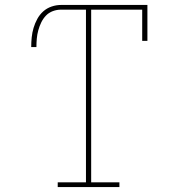

<svg xmlns="http://www.w3.org/2000/svg" viewBox="-20 -755 715 775"><path d="M213 0V-19H327V-716H226Q209 -716 193 -710Q177 -704 165.5 -692Q154 -680 146.5 -664.5Q139 -649 134.5 -632.5Q130 -616 128.5 -599Q127 -582 127 -565H106Q106 -585 108 -604.5Q110 -624 115.5 -642.5Q121 -661 130.5 -678.5Q140 -696 154.5 -709Q169 -722 188 -728.5Q207 -735 226 -735H575V-590H554V-716H348V-19H462V0Z"/></svg>

Font: Iosevka Etoile Thin
Style: Regular
Weight: 100
Designer: Belleve Invis
Foundry: Belleve Invis
Version: Version 22.1.2; ttfautohint (v1.8.4)